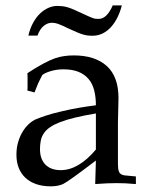

<svg xmlns="http://www.w3.org/2000/svg" viewBox="-20 -672 540 701"><path d="M106 -334.5 80.1 -341.3Q80.6 -346.7 80.6 -354.5Q80.6 -362.3 80.6 -372.1Q80.6 -382.3 80.6 -390.4Q80.6 -398.4 80.1 -404.8Q142.6 -445.8 181.6 -459.5Q211.9 -469.7 249.5 -469.7Q326.7 -469.7 369.6 -431.2Q412.6 -392.6 412.6 -314L410.6 -224.6V-79.1Q410.6 -65.4 411.6 -56.2Q412.6 -46.9 416.3 -41.5Q419.9 -36.1 426.5 -33.7Q433.1 -31.2 444.3 -30.8L476.1 -27.8V0Q455.6 -2 438.2 -2.7Q420.9 -3.4 405.8 -3.4Q391.1 -3.4 371.8 -2.7Q352.5 -2 327.6 0L330.1 -85.9Q231.4 -10.7 211.9 -1Q193.8 8.3 165 8.3Q135.3 8.3 112.1 0.2Q88.9 -7.8 72.8 -22.9Q56.6 -38.1 48.3 -59.3Q40 -80.6 40 -106.9Q40 -132.8 46.6 -154.5Q53.2 -176.3 63.7 -192.9Q74.2 -209.5 86.9 -220.7Q99.6 -231.9 111.8 -236.8Q126 -242.7 148.7 -250.2Q171.4 -257.8 203.6 -265.1Q235.8 -272.9 267.3 -278.3Q298.8 -283.7 330.1 -287.6Q330.1 -318.4 323.7 -342.8Q317.4 -367.2 303 -384Q288.6 -400.9 266.1 -409.9Q243.7 -418.9 211.4 -418.9Q196.8 -418.9 184.1 -416.7Q171.4 -414.6 161.1 -411.1Q150.9 -407.7 143.8 -404.1Q136.7 -400.4 134.3 -397.9L125.5 -380.4Q118.2 -366.2 114 -354.5Q109.9 -342.8 106 -334.5ZM330.1 -257.8Q286.6 -250.5 254.4 -242.7Q222.2 -234.9 199.5 -226.1Q176.8 -217.3 162.4 -207.3Q147.9 -197.3 139.9 -185.1Q131.8 -172.9 128.9 -158.7Q126 -144.5 126 -127.4Q126 -90.8 146 -70.8Q166 -50.8 201.7 -50.8Q266.6 -50.8 330.1 -126ZM116.7 -542H83.5Q89.8 -568.4 100.8 -588.6Q111.8 -608.9 126.2 -622.6Q140.6 -636.2 156.7 -643.3Q172.9 -650.4 189.5 -650.4Q199.2 -650.4 207.5 -649.4Q215.8 -648.4 225.3 -645.8Q234.9 -643.1 246.6 -638.2Q258.3 -633.3 274.9 -625.5Q292 -617.7 302 -613Q312 -608.4 318.4 -606.2Q324.7 -604 329.3 -603.5Q334 -603 340.3 -603Q370.1 -603 391.6 -652.3H424.8Q418.9 -628.9 408.9 -608.6Q398.9 -588.4 385.5 -573.5Q372.1 -558.6 355 -550Q337.9 -541.5 317.9 -541.5Q308.1 -541.5 300 -542.5Q292 -543.5 283 -546.1Q273.9 -548.8 262.2 -553.7Q250.5 -558.6 233.4 -566.4Q217.8 -573.7 207.8 -578.4Q197.8 -583 191.2 -585.2Q184.6 -587.4 179.7 -588.1Q174.8 -588.9 168.9 -588.9Q154.3 -588.9 140.1 -577.9Q126 -566.9 116.7 -542Z"/></svg>

Font: XB Kayhan
Style: Regular
Weight: 400
Designer: Behnam
Foundry: Irmug
Version: Version 7.300 2009